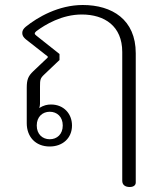

<svg xmlns="http://www.w3.org/2000/svg" viewBox="-20 -578 643 768"><path d="M499 170C514 170 523 163 523 152V-365C523 -500 428 -558 311 -558C214 -558 130 -509 83 -471C75 -464 69 -457 69 -446C69 -435 75 -428 83 -421L171 -352V-348L113 -293C93 -274 87 -260 87 -227V-85C87 -32 121 8 179 8C230 8 268 -25 268 -76C268 -123 235 -160 184 -160C169 -160 155 -157 137 -146C139 -152 140 -157 140 -163V-232C140 -259 141 -265 157 -280L218 -338V-362L126 -435C122 -438 119 -441 119 -444C119 -447 121 -449 125 -453C161 -480 228 -520 307 -520C398 -520 469 -474 469 -370V145C469 161 480 170 499 170ZM179 -21C150 -21 127 -41 127 -76C127 -111 150 -131 179 -131C208 -131 231 -111 231 -76C231 -41 208 -21 179 -21Z"/></svg>

Font: Maitree Light
Style: Regular
Weight: 300
Designer: CadsonDemak Team
Foundry: CadsonDemak
Version: Version 1.000;PS 001.000;hotconv 1.0.88;makeotf.lib2.5.64775